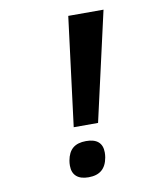

<svg xmlns="http://www.w3.org/2000/svg" viewBox="-85 -828 770 901"><g transform="rotate(-10 300.0 -378.0)"><path d="M301.5 -759H469.5L352 -240H236ZM187 -65Q187 -77.5 189 -89Q196 -128.5 218.5 -147.2Q241 -166 281.5 -166Q320 -166 339.5 -149Q359 -132 359 -98.5Q359 -86 357 -74.5Q350 -35 327.2 -15.8Q304.5 3.5 264.5 3.5Q226.5 3.5 206.8 -14Q187 -31.5 187 -65Z"/></g></svg>

Font: JuliaMono BoldItalic
Style: Regular
Weight: 700
Italic angle: -9°
Monospace: yes
Designer: cormullion
Foundry: corm
Version: Version 0.049; ttfautohint (v1.8.4)